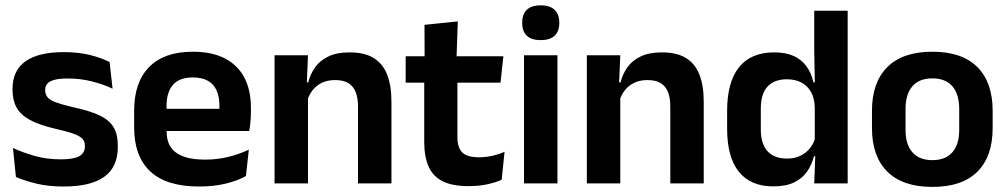

<svg xmlns="http://www.w3.org/2000/svg" viewBox="-20 -702 3858 735"><path d="M223.5 12Q164.5 12 118.8 0.8Q73 -10.5 41 -24.5L29.5 -135.5Q67.5 -118 113.2 -105Q159 -92 214 -92Q262 -92 283.5 -104.2Q305 -116.5 305 -141V-144Q305 -160.5 295.2 -171Q285.5 -181.5 261 -190.2Q236.5 -199 192 -209Q130.5 -223.5 94.8 -242.8Q59 -262 43.5 -290.2Q28 -318.5 28 -358V-362.5Q28 -432 77.5 -467.2Q127 -502.5 224 -502.5Q281.5 -502.5 325.8 -491.2Q370 -480 399.5 -464.5L411 -362.5Q376 -379 332.5 -390.2Q289 -401.5 239 -401.5Q206.5 -401.5 187.8 -396.2Q169 -391 161 -381.5Q153 -372 153 -358.5V-356Q153 -341 161.8 -330Q170.5 -319 194 -310.2Q217.5 -301.5 260 -291.5Q322 -278.5 359.5 -261Q397 -243.5 414 -216.2Q431 -189 431 -145V-139Q431 -63 379.5 -25.5Q328 12 223.5 12Z M742.5 12Q616.5 12 555 -46Q493.5 -104 493.5 -214V-278Q493.5 -387 551 -445.5Q608.5 -504 718 -504Q792 -504 841.5 -478Q891 -452 915.8 -404.2Q940.5 -356.5 940.5 -290V-272.5Q940.5 -254.5 938.8 -235.8Q937 -217 934 -200.5H818Q819.5 -228 819.8 -252.8Q820 -277.5 820 -297.5Q820 -332 809 -356.2Q798 -380.5 775.5 -393Q753 -405.5 718 -405.5Q666.5 -405.5 642 -377Q617.5 -348.5 617.5 -296V-250.5L618 -236V-197.5Q618 -174.5 625.2 -155Q632.5 -135.5 649.5 -121.2Q666.5 -107 694.8 -99Q723 -91 765.5 -91Q811.5 -91 853.2 -101.2Q895 -111.5 932.5 -129L921.5 -28Q888 -9.5 842.8 1.2Q797.5 12 742.5 12ZM908 -200.5H561.5V-285.5H908Z M1478.5 0H1350.5V-294.5Q1350.5 -325.5 1342.2 -348Q1334 -370.5 1315 -383Q1296 -395.5 1263 -395.5Q1234 -395.5 1212.2 -385Q1190.5 -374.5 1176.8 -356.8Q1163 -339 1156 -316.5L1136 -386.5H1160Q1168 -419 1186.8 -445Q1205.5 -471 1237.8 -486.2Q1270 -501.5 1318.5 -501.5Q1375 -501.5 1410 -480.2Q1445 -459 1461.8 -417Q1478.5 -375 1478.5 -313ZM1159 0H1031V-490.5H1159L1154 -371L1159 -360.5Z M1774 10.5Q1711.5 10.5 1674.2 -8.2Q1637 -27 1620.5 -65Q1604 -103 1604 -158.5V-444.5H1731V-177.5Q1731 -137.5 1749.2 -118.8Q1767.5 -100 1813.5 -100Q1840.5 -100 1865.5 -105.8Q1890.5 -111.5 1911.5 -121L1900.5 -14Q1875.5 -2.5 1843.2 4Q1811 10.5 1774 10.5ZM1896 -385.5H1533V-486.5H1907ZM1727.5 -477H1605.5L1605 -607L1732.5 -620Z M2114 0H1986V-490.5H2114ZM2050 -548.5Q2013.5 -548.5 1996.2 -565.8Q1979 -583 1979 -613.5V-616Q1979 -646.5 1996.2 -664Q2013.5 -681.5 2050 -681.5Q2086 -681.5 2103.5 -664Q2121 -646.5 2121 -616V-613.5Q2121 -582.5 2103.5 -565.5Q2086 -548.5 2050 -548.5Z M2674 0H2546V-294.5Q2546 -325.5 2537.8 -348Q2529.5 -370.5 2510.5 -383Q2491.5 -395.5 2458.5 -395.5Q2429.5 -395.5 2407.8 -385Q2386 -374.5 2372.2 -356.8Q2358.5 -339 2351.5 -316.5L2331.5 -386.5H2355.5Q2363.5 -419 2382.2 -445Q2401 -471 2433.2 -486.2Q2465.5 -501.5 2514 -501.5Q2570.5 -501.5 2605.5 -480.2Q2640.5 -459 2657.2 -417Q2674 -375 2674 -313ZM2354.5 0H2226.5V-490.5H2354.5L2349.5 -371L2354.5 -360.5Z M2940 11.5Q2853.5 11.5 2808.5 -44.5Q2763.5 -100.5 2763.5 -209.5V-277Q2763.5 -387.5 2809 -444.5Q2854.5 -501.5 2944.5 -501.5Q2988.5 -501.5 3018.8 -487.5Q3049 -473.5 3067.8 -447.5Q3086.5 -421.5 3094 -386.5H3131.5L3099 -291.5Q3098 -326 3084.8 -349.8Q3071.5 -373.5 3048 -386Q3024.5 -398.5 2992.5 -398.5Q2944 -398.5 2918.2 -370.5Q2892.5 -342.5 2892.5 -287V-206Q2892.5 -151 2918.2 -123Q2944 -95 2993.5 -95Q3021.5 -95 3043.5 -105.5Q3065.5 -116 3080.2 -134.2Q3095 -152.5 3101.5 -175.5L3132 -104H3096Q3088 -72 3070 -45.8Q3052 -19.5 3020.5 -4Q2989 11.5 2940 11.5ZM3225 0H3097L3101.5 -120L3099 -148.5V-349L3099.5 -369.5L3097 -510V-661H3225Z M3549.5 13.5Q3435.5 13.5 3376.8 -45Q3318 -103.5 3318 -211.5V-278Q3318 -386.5 3376.8 -445.2Q3435.5 -504 3549.5 -504Q3663 -504 3721.5 -445.2Q3780 -386.5 3780 -278V-211.5Q3780 -103.5 3721.8 -45Q3663.5 13.5 3549.5 13.5ZM3549.5 -89Q3599.5 -89 3625.8 -119Q3652 -149 3652 -205V-284.5Q3652 -341.5 3625.8 -371.8Q3599.5 -402 3549.5 -402Q3499 -402 3472.8 -371.8Q3446.5 -341.5 3446.5 -284.5V-205Q3446.5 -149 3472.8 -119Q3499 -89 3549.5 -89Z"/></svg>

Font: Anek Devanagari SemiBold
Style: Regular
Weight: 600
Designer: Kailash Malviya (Devanagari) & Yesha Goshar (Latin)
Foundry: Ek Type
Version: Version 1.003